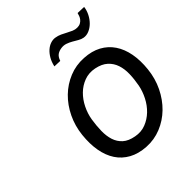

<svg xmlns="http://www.w3.org/2000/svg" viewBox="-209 -880 1018 1018"><g transform="rotate(-45 300.0 -371.0)"><path d="M298 8.5Q243 5 203 -17Q163 -39 138.5 -76.2Q114 -113.5 105 -164.2Q96 -215 102.5 -276.5Q109 -337.5 134.5 -390.5Q160 -443.5 199.5 -482Q239 -520.5 289.8 -541.2Q340.5 -562 397.5 -558.5Q452.5 -555.5 492.5 -533.8Q532.5 -512 557.2 -475.2Q582 -438.5 591.5 -388Q601 -337.5 594.5 -276.5Q588 -214 562 -160.5Q536 -107 496.2 -68.2Q456.5 -29.5 405.5 -8.8Q354.5 12 298 8.5ZM499.5 -250Q507 -290 508 -327.5Q509 -365 498.8 -395.5Q488.5 -426 465 -447.5Q441.5 -469 400 -477.5Q360 -485.5 325.2 -472.5Q290.5 -459.5 264 -433.5Q237.5 -407.5 220 -372Q202.5 -336.5 196.5 -299.5Q190 -258 189.2 -220.2Q188.5 -182.5 198.2 -152.2Q208 -122 231 -101.2Q254 -80.5 295.5 -73Q334.5 -65.5 368.8 -78.8Q403 -92 429.8 -117.8Q456.5 -143.5 474.5 -178.5Q492.5 -213.5 499.5 -250ZM255 -638Q261 -665.5 273 -686Q285 -706.5 300 -719.8Q315 -733 331.8 -738.8Q348.5 -744.5 364.5 -742.5Q384 -739.5 399.5 -732.2Q415 -725 429.2 -717.2Q443.5 -709.5 457.2 -703.5Q471 -697.5 486.5 -697.5Q500.5 -697.5 510.2 -702.8Q520 -708 526.5 -716Q533 -724 536.5 -733.2Q540 -742.5 542 -751L589.5 -749.5Q586.5 -725.5 575 -703.2Q563.5 -681 547.2 -665Q531 -649 511.2 -640.8Q491.5 -632.5 472 -636Q458 -638.5 444 -646.8Q430 -655 415.2 -663.5Q400.5 -672 384.5 -677.5Q368.5 -683 350.5 -680.5Q331.5 -678 318.2 -668.5Q305 -659 297.5 -636.5Z"/></g></svg>

Font: B612
Style: Italic
Weight: 400
Italic angle: -10°
Designer: Nicolas Chauveau, Thomas Paillot, Jonathan Favre-Lamarine, Jean-Luc Vinot
Foundry: AIRBUS
Version: Version 1.008